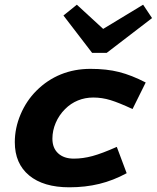

<svg xmlns="http://www.w3.org/2000/svg" viewBox="-20 -783 667 817"><path d="M377 -368Q342 -368 311.5 -355.5Q281 -343 257 -319Q231 -293 217 -260Q203 -227 203 -193Q203 -153 227.5 -130.5Q252 -108 294 -108Q333 -108 373.5 -119Q414 -130 477 -158L519 -46Q462 -15 402.5 -0.5Q343 14 275 14Q165 14 104 -36.5Q43 -87 43 -178Q43 -238 67.5 -296Q92 -354 135 -397Q181 -443 239 -466.5Q297 -490 365 -490Q434 -490 487 -476.5Q540 -463 600 -432L544 -319Q486 -346 450 -357Q414 -368 377 -368ZM372 -558 250 -717 307 -763 419 -660 589 -763 627 -706 434 -558Z"/></svg>

Font: Intel One Mono
Style: Bold Italic
Weight: 700
Italic angle: -16°
Monospace: yes
Designer: Fred Shallcrass
Foundry: Frere-Jones Type LLC
Version: Version 1.400;hotconv 1.1.0;makeotfexe 2.6.0;FJTRelease1.4